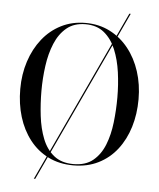

<svg xmlns="http://www.w3.org/2000/svg" viewBox="-61 -882 854 1034"><g transform="rotate(5 366.0 -365.0)"><path d="M161 100 596 -830H603.5L168.5 100ZM366 10Q290 10 230.5 -19.8Q171 -49.5 129.8 -102.5Q88.5 -155.5 67.2 -225.2Q46 -295 46 -375Q46 -455 68.8 -524.8Q91.5 -594.5 133.5 -647.5Q175.5 -700.5 234.5 -730.2Q293.5 -760 366 -760Q438.5 -760 497.2 -730.2Q556 -700.5 598.2 -647.5Q640.5 -594.5 663 -524.8Q685.5 -455 685.5 -375Q685.5 -295 664.2 -225.2Q643 -155.5 602 -102.5Q561 -49.5 501.5 -19.8Q442 10 366 10ZM366 3Q431.5 3 471.8 -30Q512 -63 533.8 -117.8Q555.5 -172.5 563.2 -239.8Q571 -307 571 -375Q571 -443.5 561.8 -510.5Q552.5 -577.5 530 -632.2Q507.5 -687 467.5 -720Q427.5 -753 366 -753Q304.5 -753 264.5 -720Q224.5 -687 201.8 -632.2Q179 -577.5 169.8 -510.5Q160.5 -443.5 160.5 -375Q160.5 -307 168.5 -239.8Q176.5 -172.5 198 -117.8Q219.5 -63 260.2 -30Q301 3 366 3Z"/></g></svg>

Font: Bodoni Moda 28pt
Style: Regular
Weight: 400
Designer: Owen Earl
Foundry: indestructible type
Version: Version 2.005